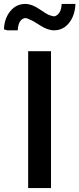

<svg xmlns="http://www.w3.org/2000/svg" viewBox="-53 -955 403 975"><path d="M-33 -806Q-31 -861 -1 -898Q29 -935 76 -935Q108 -935 146.5 -909Q185 -883 193 -880Q212 -872 225 -872H224Q258 -883 260 -935H330Q328 -877 298 -839Q268 -801 221 -801Q189 -801 150 -826.5Q111 -852 99 -855Q84 -864 73 -863Q40 -856 37 -801H-16ZM90 0V-695H206V0Z"/></svg>

Font: Coval
Style: Medium
Weight: 500
Foundry: Context Ltd
Version: Version 001.000